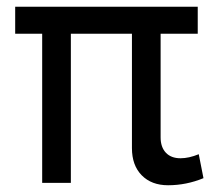

<svg xmlns="http://www.w3.org/2000/svg" viewBox="-20 -542 649 569"><path d="M190 -442V0H105V-442H25V-522H566V-442H456V-135Q456 -106 471.5 -89.5Q487 -73 515 -73Q540 -73 569 -85L583 -14Q532 7 478 7Q429 7 400 -22.5Q371 -52 371 -103V-442Z"/></svg>

Font: Raleway-v4020 Medium
Style: Regular
Weight: 500
Designer: Matt McInerney, Pablo Impallari, Rodrigo Fuenzalida
Foundry: Matt McInerney, Pablo Impallari, Rodrigo Fuenzalida
Version: Version 4.020;PS 004.020;hotconv 1.0.88;makeotf.lib2.5.64775